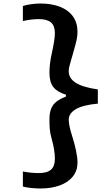

<svg xmlns="http://www.w3.org/2000/svg" viewBox="-20 -872 640 1095"><path d="M110.5 192V106Q156 115 201 115Q249 115 271 95.5Q293 76 293 34Q293 -15.5 275 -79Q265.5 -113 263.8 -136.8Q262 -160.5 262 -192Q262 -228 271.8 -252.2Q281.5 -276.5 302 -292.5Q322.5 -308.5 356 -321V-332Q307 -347 284.5 -375Q262 -403 262 -457Q262 -507 275 -566Q293 -647 293 -683Q293 -724.5 271 -743.8Q249 -763 201 -763Q158 -763 110.5 -752V-838Q133.5 -845 160.8 -848.5Q188 -852 210 -852Q274 -852 321.8 -833.5Q369.5 -815 395.8 -778.8Q422 -742.5 422 -690Q422 -667 416.2 -641.5Q410.5 -616 400.5 -582L393 -555L385.5 -529.5Q378 -504.5 375 -491.2Q372 -478 372 -465.5Q372 -425.5 411.8 -400Q451.5 -374.5 538 -362V-281Q454.5 -273.5 413.2 -249.8Q372 -226 372 -189Q372 -156.5 393 -91Q404.5 -55.5 413.2 -14.8Q422 26 422 55Q422 101 395.8 134.2Q369.5 167.5 321.5 185.2Q273.5 203 210 203Q187 203 157.2 200Q127.5 197 110.5 192Z"/></svg>

Font: JuliaMono Black
Style: Regular
Weight: 900
Monospace: yes
Designer: cormullion
Foundry: corm
Version: Version 0.054; ttfautohint (v1.8.4)